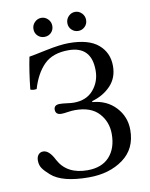

<svg xmlns="http://www.w3.org/2000/svg" viewBox="-90 -869 737 945"><g transform="rotate(-10 279.0 -397.0)"><path d="M43.9 -115.2Q43.9 -133.3 53 -144Q62 -154.8 77.1 -154.8Q106.9 -154.8 132.8 -103Q173.8 -25.9 276.9 -25.9Q348.6 -25.9 386.7 -67.9Q424.8 -109.9 424.8 -181.2Q424.8 -242.2 385.5 -285.2Q346.2 -328.1 267.1 -328.1Q250 -328.1 230.5 -325Q210.9 -321.8 198.2 -321.8Q169.4 -321.8 168.9 -347.2Q168.9 -371.1 198.2 -371.1Q212.4 -371.1 233.6 -368.2Q254.9 -365.2 268.1 -365.2Q331.1 -365.2 366 -406Q400.9 -446.8 400.9 -502.9Q400.9 -624 286.1 -624Q207 -624 164.1 -581.1Q121.1 -538.1 99.1 -462.9Q81.1 -460 67.9 -465.8Q77.6 -557.6 91.8 -626Q106 -627.9 178 -643.1Q250 -658.2 293.9 -658.2Q393.1 -658.2 440.9 -617.2Q488.8 -576.2 488.8 -509.8Q488.8 -450.7 451.9 -411.9Q415 -373 357.9 -356.9V-352.1Q429.7 -346.2 473.9 -298.6Q518.1 -251 518.1 -185.1Q518.1 -90.8 449 -40.5Q379.9 9.8 277.8 9.8Q144 9.8 89.8 -39.1Q65.9 -60.1 54.9 -76.2Q43.9 -92.3 43.9 -115.2ZM148.4 -722.4Q134.8 -735.8 134.8 -755.9Q134.8 -775.9 148.9 -790Q163.1 -804.2 182.1 -804.2Q201.2 -804.2 215.1 -790Q229 -775.9 229 -755.9Q229 -735.8 215.6 -722.4Q202.1 -709 182.1 -709Q162.1 -709 148.4 -722.4ZM318.1 -722.4Q304.2 -735.8 304.2 -755.9Q304.2 -775.9 318.1 -790Q332 -804.2 351.1 -804.2Q370.1 -804.2 384 -790Q397.9 -775.9 397.9 -755.9Q397.9 -735.8 384 -722.4Q370.1 -709 351.1 -709Q332 -709 318.1 -722.4Z"/></g></svg>

Font: Linux Libertine O
Style: Regular
Weight: 400
Designer: Philipp H. Poll
Foundry: Philipp H. Poll
Version: Version 5.3.0